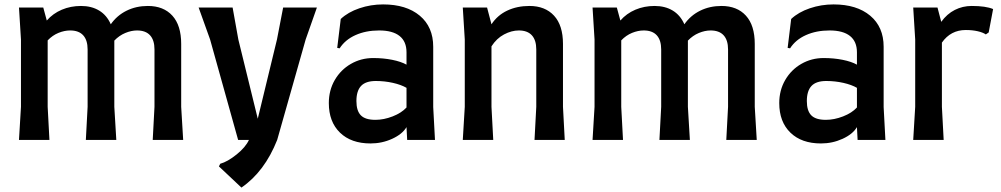

<svg xmlns="http://www.w3.org/2000/svg" viewBox="-20 -634 4536 870"><path d="M680 -150V-410Q680 -452 660 -474Q640 -496 601 -496Q575 -496 547.5 -484.5Q520 -473 498 -450V-435V-150L507 0H369L377 -150V-410Q377 -452 357 -474Q337 -496 298 -496Q272 -496 245 -485Q218 -474 196 -451V-150L204 0H66L75 -150V-455L66 -600H176L192 -541Q220 -573 260 -590Q300 -607 347 -607Q395 -607 429.5 -586Q464 -565 482 -524Q510 -564 553.5 -585.5Q597 -607 650 -607Q721 -607 761 -563Q801 -519 801 -435V-150L810 0H672Z M1416 -600 1365 -455 1236 0Q1179 144 1074 216L972 120L978 108Q1011 99 1052 66Q1093 33 1108 0H1059L932 -455L880 -600H1034L1060 -455L1148 -96L1235 -455L1263 -600Z M1671 -371Q1717 -371 1757 -363Q1797 -355 1822 -341V-397Q1822 -446 1790.5 -471Q1759 -496 1698 -496Q1638 -496 1591 -475Q1544 -454 1519 -415L1508 -417L1524 -548Q1557 -579 1608.5 -596.5Q1660 -614 1716 -614Q1821 -614 1882 -563Q1943 -512 1943 -422V-149L1951 0H1825L1822 -58Q1803 -26 1757 -5Q1711 16 1659 16Q1571 16 1520.5 -33Q1470 -82 1470 -167Q1470 -225 1497 -271.5Q1524 -318 1570 -344.5Q1616 -371 1671 -371ZM1681 -91Q1719 -91 1759 -106.5Q1799 -122 1822 -147V-236Q1798 -250 1760.5 -258.5Q1723 -267 1683 -267Q1637 -267 1616 -244.5Q1595 -222 1595 -176Q1595 -132 1615 -111.5Q1635 -91 1681 -91Z M2410 -150V-410Q2410 -452 2390 -474Q2370 -496 2331 -496Q2298 -496 2264 -478Q2230 -460 2207 -424V-150L2215 0H2077L2086 -150V-455L2077 -600H2187L2207 -524Q2234 -565 2278.5 -586Q2323 -607 2379 -607Q2450 -607 2490.5 -563Q2531 -519 2531 -435V-150L2539 0H2402Z M3279 -150V-410Q3279 -452 3259 -474Q3239 -496 3200 -496Q3174 -496 3146.5 -484.5Q3119 -473 3097 -450V-435V-150L3106 0H2968L2976 -150V-410Q2976 -452 2956 -474Q2936 -496 2897 -496Q2871 -496 2844 -485Q2817 -474 2795 -451V-150L2803 0H2665L2674 -150V-455L2665 -600H2775L2791 -541Q2819 -573 2859 -590Q2899 -607 2946 -607Q2994 -607 3028.5 -586Q3063 -565 3081 -524Q3109 -564 3152.5 -585.5Q3196 -607 3249 -607Q3320 -607 3360 -563Q3400 -519 3400 -435V-150L3409 0H3271Z M3712 -371Q3758 -371 3798 -363Q3838 -355 3863 -341V-397Q3863 -446 3831.5 -471Q3800 -496 3739 -496Q3679 -496 3632 -475Q3585 -454 3560 -415L3549 -417L3565 -548Q3598 -579 3649.5 -596.5Q3701 -614 3757 -614Q3862 -614 3923 -563Q3984 -512 3984 -422V-149L3992 0H3866L3863 -58Q3844 -26 3798 -5Q3752 16 3700 16Q3612 16 3561.5 -33Q3511 -82 3511 -167Q3511 -225 3538 -271.5Q3565 -318 3611 -344.5Q3657 -371 3712 -371ZM3722 -91Q3760 -91 3800 -106.5Q3840 -122 3863 -147V-236Q3839 -250 3801.5 -258.5Q3764 -267 3724 -267Q3678 -267 3657 -244.5Q3636 -222 3636 -176Q3636 -132 3656 -111.5Q3676 -91 3722 -91Z M4480 -593 4460 -487 4447 -478Q4434 -487 4410 -492.5Q4386 -498 4356 -498Q4288 -498 4248 -441V-150L4256 0H4118L4127 -150V-455L4118 -600H4228L4245 -535Q4271 -571 4306.5 -589Q4342 -607 4383 -607Q4447 -607 4480 -593Z"/></svg>

Font: Farro Medium
Style: Regular
Weight: 500
Designer: Aceler Chua
Foundry: Grayscale Limited
Version: Version 1.101